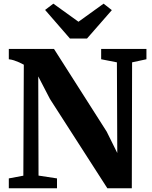

<svg xmlns="http://www.w3.org/2000/svg" viewBox="-20 -1004 812 1024"><path d="M27 0V-52.5L104.5 -67L107 -659Q95.5 -665.5 82 -671.5Q68.5 -677.5 54.8 -682Q41 -686.5 27 -688V-743H268L549 -302L605.5 -188L603.5 -671.5L519.5 -688V-743H761V-688L684.5 -671.5L683 0H552.5L246.5 -476L184 -596.5L185.5 -67.5L284 -52.5V0ZM353 -798.5 220.5 -951 264.5 -984.5 398.5 -888 532.5 -984.5 576.5 -950 444 -798.5Z"/></svg>

Font: Merriweather 48pt ExtraBold
Style: Regular
Weight: 800
Version: Version 2.100